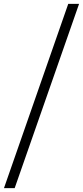

<svg xmlns="http://www.w3.org/2000/svg" viewBox="-93 -760 427 990"><path d="M-72.5 210 258.9 -740H314.7L-17.3 210Z"/></svg>

Font: Georama
Style: Italic
Weight: 400
Width: 2
Italic angle: -9°
Designer: Jean-Baptiste Levee
Foundry: Production Type
Version: Version 1.000